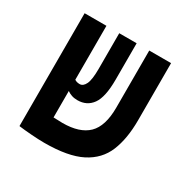

<svg xmlns="http://www.w3.org/2000/svg" viewBox="-137 -720 860 863"><g transform="rotate(30 293.0 -288.5)"><path d="M197.8 9.3Q168 9.3 129.4 6.3Q90.8 3.4 64.9 0V-0.5H64V-585.9H177.2V-306.2Q187.5 -298.8 203.6 -298.8Q221.7 -298.8 232.7 -321.8Q243.7 -344.7 243.7 -400.9V-585.9H334V-397Q334 -306.2 306.9 -268.6Q279.8 -231 231 -231Q213.9 -231 200.7 -235.6Q187.5 -240.2 177.2 -247.6V-110.4Q207.5 -108.9 224.1 -108.9Q313 -108.9 356.2 -151.1Q399.4 -193.4 399.4 -289.6V-585.9H512.7V-289.1Q512.7 -193.8 485.4 -127.2Q458 -60.5 389.6 -25.6Q321.3 9.3 197.8 9.3Z"/></g></svg>

Font: Cascadia Mono PL SemiBold
Style: Regular
Weight: 600
Monospace: yes
Designer: Aaron Bell
Foundry: Saja Typeworks
Version: Version 2404.023; ttfautohint (v1.8.4)